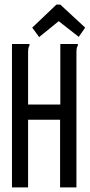

<svg xmlns="http://www.w3.org/2000/svg" viewBox="-20 -814 390 834"><path d="M32 -623H108V-616Q104 -610 103 -602.5Q102 -595 102 -579V-360H242V-623H318V-616Q314 -610 313 -602.5Q312 -595 312 -579V0H241V-294H102V0H32ZM150 -653 120 -694 225 -794H242L350 -694L322 -654L235 -722Z"/></svg>

Font: Inconsolata ExtraCondensed Medium
Style: Regular
Weight: 500
Width: 2
Monospace: yes
Designer: Raph Levien, Cyreal, Brenton Simpson
Foundry: Raph Levien, Cyreal, Google
Version: Version 3.001; ttfautohint (v1.8.2.53-6de2)